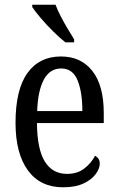

<svg xmlns="http://www.w3.org/2000/svg" viewBox="-20 -786 502 816"><path d="M248 10Q151 10 98.5 -62Q46 -134 46 -264Q46 -405 96.5 -475.5Q147 -546 239 -546Q324 -546 372.5 -484.5Q421 -423 421 -305V-263H137Q138 -152 170.5 -99.5Q203 -47 265 -47Q309 -47 338.5 -70Q368 -93 384 -124Q392 -120 398 -112Q404 -104 404 -90Q404 -70 387 -46.5Q370 -23 335.5 -6.5Q301 10 248 10ZM330 -314Q330 -395 309.5 -445Q289 -495 240 -495Q192 -495 166.5 -448Q141 -401 138 -314ZM258 -606Q235 -624 206 -652.5Q177 -681 152.5 -710Q128 -739 117 -756V-766H216Q224 -744 238 -717Q252 -690 267.5 -664Q283 -638 295 -619V-606Z"/></svg>

Font: Noto Serif Ethiopic Condensed
Style: Regular
Weight: 400
Width: 3
Designer: Monotype Design Team
Foundry: Monotype Imaging Inc.
Version: Version 2.102; ttfautohint (v1.8.4.7-5d5b)